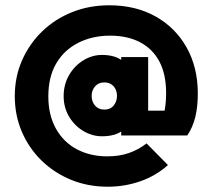

<svg xmlns="http://www.w3.org/2000/svg" viewBox="-20 -588 806 727"><path d="M388 119Q313 119 249.5 93Q186 67 138 20.5Q90 -26 63 -88.5Q36 -151 36 -224Q36 -297 63.5 -359.5Q91 -422 139.5 -469Q188 -516 253 -542Q318 -568 394 -568Q493 -568 568.5 -526Q644 -484 686.5 -408.5Q729 -333 729 -234Q729 -184 719.5 -145Q710 -106 689 -75H562Q578 -94 588.5 -119Q599 -144 604 -173.5Q609 -203 609 -235Q609 -308 583 -356Q557 -404 509.5 -428.5Q462 -453 397 -453Q330 -453 276.5 -426Q223 -399 193 -348Q163 -297 163 -223Q163 -152 192 -100.5Q221 -49 271.5 -22.5Q322 4 386 4Q432 4 468 -8.5Q504 -21 535 -45L616 37Q570 78 511 98.5Q452 119 388 119ZM366 -72Q329 -72 295.5 -92Q262 -112 241.5 -146.5Q221 -181 221 -224Q221 -268 241.5 -303.5Q262 -339 295.5 -359.5Q329 -380 366 -380Q414 -380 442 -359Q470 -338 470 -286V-164Q470 -113 442.5 -92.5Q415 -72 366 -72ZM375 -173Q398 -173 410.5 -188.5Q423 -204 423 -225Q423 -247 410 -261.5Q397 -276 375 -276Q353 -276 340 -261Q327 -246 327 -225Q327 -203 340 -188Q353 -173 375 -173ZM492 -75V-169H689V-75ZM439 -75V-156L451 -228L439 -300V-372H541V-75Z"/></svg>

Font: Outfit ExtraBold
Style: Regular
Weight: 800
Designer: Rodrigo Fuenzalida
Foundry: fragTYPE
Version: Version 1.100;gftools[0.9.27]